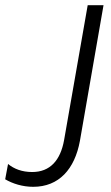

<svg xmlns="http://www.w3.org/2000/svg" viewBox="-22 -720 426 740"><path d="M106 0C205 0 266 -68 286 -177L377 -700H316L225 -180C211 -102 171 -57 102 -57C63 -57 32 -69 9 -88L-2 -29C27 -12 65 0 106 0Z"/></svg>

Font: Fixel Text 20240404 Light
Style: Italic
Weight: 300
Width: 4
Italic angle: -10°
Designer: AlfaBravo + MacPaw
Foundry: Kyrylo Tkachov, Marchela Mozhyna, Serhii Makarenko, Maria Weinstein, Zakhar Kryvoshyya
Version: Version 1.211;Glyphs 3.2 (3225)